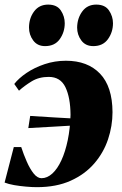

<svg xmlns="http://www.w3.org/2000/svg" viewBox="-26 -782 516 814"><path d="M253.5 -524.5Q345.5 -524.5 398 -469.8Q450.5 -415 451 -306.5Q451 -248 432 -191.2Q413 -134.5 373.5 -88.8Q334 -43 273.5 -15.8Q213 11.5 130.5 11.5Q110 11.5 84.2 9.2Q58.5 7 34.2 2.8Q10 -1.5 -6.5 -8L32.5 -158.5H64Q74 -127.5 87.5 -96.8Q101 -66 116.8 -46.2Q132.5 -26.5 150 -26.5Q174 -26.5 195.8 -46.2Q217.5 -66 234.2 -102.2Q251 -138.5 261.2 -187.8Q271.5 -237 273 -295.5Q272.5 -368 251.5 -412Q230.5 -456 180.5 -456Q139 -456 108 -437Q77 -418 54.5 -397.5L34.5 -426Q53 -450 86.5 -472.8Q120 -495.5 163.2 -510Q206.5 -524.5 253.5 -524.5ZM94 -239 102 -290.5Q160 -287 210.2 -283.8Q260.5 -280.5 323.5 -277.5L320 -252Q258.5 -248.5 204.5 -245.2Q150.5 -242 94 -239ZM165 -586.5Q132.5 -586.5 114.8 -610.5Q97 -634.5 97 -665Q97 -704.5 118.5 -733.5Q140 -762.5 178 -762.5Q215.5 -762.5 232 -737.5Q248.5 -712.5 248.5 -683.5Q248.5 -646 227.5 -616.2Q206.5 -586.5 165 -586.5ZM369.5 -586.5Q336.5 -586.5 318.8 -610.5Q301 -634.5 301 -665Q301.5 -704.5 322.8 -733.5Q344 -762.5 382 -762.5Q419.5 -762.5 436.2 -737.5Q453 -712.5 453 -683.5Q453 -646 431.8 -616.2Q410.5 -586.5 369.5 -586.5Z"/></svg>

Font: Merriweather 120pt Black
Style: Italic
Weight: 900
Italic angle: -7.8°
Version: Version 2.101